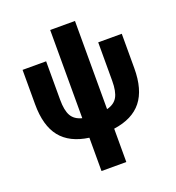

<svg xmlns="http://www.w3.org/2000/svg" viewBox="-159 -817 1069 1164"><g transform="rotate(-20 376.0 -235.0)"><path d="M456 -121Q504 -133 524 -168Q544 -203 544 -272V-520H696V-298Q696 -160 637 -86Q578 -12 456 5V220H296V5Q174 -12 115 -86Q56 -160 56 -298V-520H208V-272Q208 -203 228 -168Q248 -133 296 -121V-690H456Z"/></g></svg>

Font: Mplus 1p ExtraBold
Style: Regular
Weight: 800
Version: Version 1.061